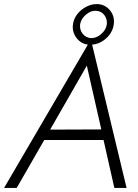

<svg xmlns="http://www.w3.org/2000/svg" viewBox="-40 -922 676 942"><path d="M206 -286 386 -600 457 -287ZM318 -803Q313 -766 334.5 -737Q356 -708 391 -703L-20 0H42L177 -235H468L521 0H581L412 -703Q450 -706 481 -734Q512 -762 518 -801Q524 -842 499 -872Q474 -902 434 -902Q408 -902 382.5 -888.5Q357 -875 339.5 -853Q322 -831 318 -803ZM353 -802Q357 -829 381.5 -850Q406 -871 431 -869Q457 -868 472 -848Q487 -828 484 -802Q480 -775 456 -754.5Q432 -734 406 -735Q381 -737 365.5 -756.5Q350 -776 353 -802Z"/></svg>

Font: Jost* 300 Light Italic
Style: Italic
Weight: 300
Italic angle: -10°
Version: Version 3.200; ttfautohint (v0.97) -l 8 -r 50 -G 200 -x 14 -